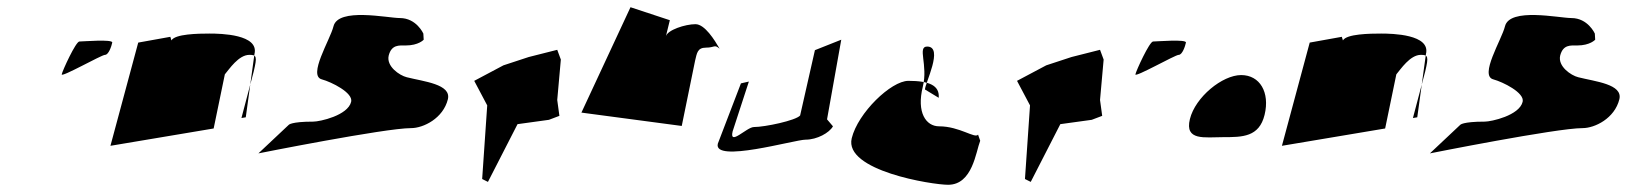

<svg xmlns="http://www.w3.org/2000/svg" viewBox="-20 -678 4508 532"><path d="M151 -472C149 -462 261 -526 271 -526C281 -526 289 -550 291 -560C293 -570 210 -563 200 -563C190 -563 153 -482 151 -472Z M286 -274 572 -322 603 -472C615 -486 641 -526 671 -526C691 -526 693 -522 683 -480L649 -351L661 -353L685 -528C699 -583 591 -585 561 -585C529 -585 465 -584 455 -566L452 -576L363 -560Z M696 -253C696 -253 1047 -323 1119 -323C1153 -323 1208 -350 1221 -403C1231 -445 1154 -452 1107 -464C1087 -469 1050 -494 1057 -524C1065 -555 1086 -552 1104 -552C1140 -552 1154 -568 1154 -568L1153 -585C1153 -585 1134 -628 1088 -628C1054 -628 917 -658 904 -605C895 -568 832 -468 872 -458C898 -451 959 -421 953 -396C944 -358 866 -341 848 -341C786 -341 780 -332 780 -332Z M1294 -454 1330 -386 1316 -182 1332 -174 1414 -334 1501 -346 1530 -357 1524 -401 1534 -513 1524 -540 1445 -520 1375 -497Z M1591 -366 1869 -329 1906 -510C1911 -530 1912 -546 1936 -546C1961 -546 1959 -556 1974 -543C1960 -567 1933 -611 1907 -611C1879 -611 1829 -595 1825 -577L1836 -622L1727 -658Z M1969 -280C1955 -225 2182 -291 2212 -291C2244 -291 2278 -310 2288 -328L2271 -348V-344L2311 -568L2238 -539L2197 -358C2185 -344 2099 -326 2069 -326C2049 -326 2000 -272 2010 -314L2055 -452L2033 -447Z M2340 -295C2318 -205 2563 -166 2607 -166C2675 -166 2684 -258 2696 -288L2690 -305C2682 -293 2639 -328 2582 -328C2546 -328 2519 -366 2537 -438C2552 -498 2521 -549 2549 -549C2596 -549 2542 -445 2543 -430L2581 -407C2584 -441 2555 -454 2497 -454C2449 -454 2357 -365 2340 -295Z M2798 -454 2834 -386 2820 -182 2836 -174 2918 -334 3005 -346 3034 -357 3028 -401 3038 -513 3028 -540 2949 -520 2879 -497Z M3126 -472C3124 -462 3236 -526 3246 -526C3256 -526 3264 -550 3266 -560C3268 -570 3185 -563 3175 -563C3165 -563 3128 -482 3126 -472Z M3277 -348C3262 -287 3318 -298 3370 -298C3422 -298 3469 -298 3484 -360C3499 -422 3471 -470 3419 -470C3367 -470 3292 -409 3277 -348Z M3532 -274 3818 -322 3849 -472C3861 -486 3887 -526 3917 -526C3937 -526 3939 -522 3929 -480L3895 -351L3907 -353L3931 -528C3945 -583 3837 -585 3807 -585C3775 -585 3711 -584 3701 -566L3698 -576L3609 -560Z M3942 -253C3942 -253 4293 -323 4365 -323C4399 -323 4454 -350 4467 -403C4477 -445 4400 -452 4353 -464C4333 -469 4296 -494 4303 -524C4311 -555 4332 -552 4350 -552C4386 -552 4400 -568 4400 -568L4399 -585C4399 -585 4380 -628 4334 -628C4300 -628 4163 -658 4150 -605C4141 -568 4078 -468 4118 -458C4144 -451 4205 -421 4199 -396C4190 -358 4112 -341 4094 -341C4032 -341 4026 -332 4026 -332Z"/></svg>

Font: Interstorm
Style: Obl
Weight: 400
Version: Version 0.7